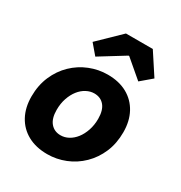

<svg xmlns="http://www.w3.org/2000/svg" viewBox="-176 -872 953 1010"><g transform="rotate(30 300.0 -366.5)"><path d="M255 12Q186 12 136 -15.5Q86 -43 59 -93Q32 -143 32 -210Q32 -278 56 -333.5Q80 -389 121 -428.5Q162 -468 214.5 -489Q267 -510 323 -510Q392 -510 441.5 -482.5Q491 -455 518 -405Q545 -355 545 -288Q545 -220 521.5 -165Q498 -110 457 -70Q416 -30 363.5 -9Q311 12 255 12ZM266 -109Q291 -109 314 -121.5Q337 -134 355 -157Q373 -180 384 -212.5Q395 -245 395 -283Q395 -335 372.5 -362Q350 -389 311 -389Q287 -389 263.5 -376.5Q240 -364 222 -341Q204 -318 193 -286Q182 -254 182 -215Q182 -163 205 -136Q228 -109 266 -109ZM218 -559 167 -619 297 -745H460L545 -615L479 -559L371 -651H367Z"/></g></svg>

Font: Source Code Pro ExtraBold
Style: Italic
Weight: 800
Italic angle: -11°
Monospace: yes
Designer: Paul D. Hunt, Teo Tuominen
Foundry: Adobe Systems Incorporated
Version: Version 1.016;hotconv 1.0.116;makeotfexe 2.5.65601